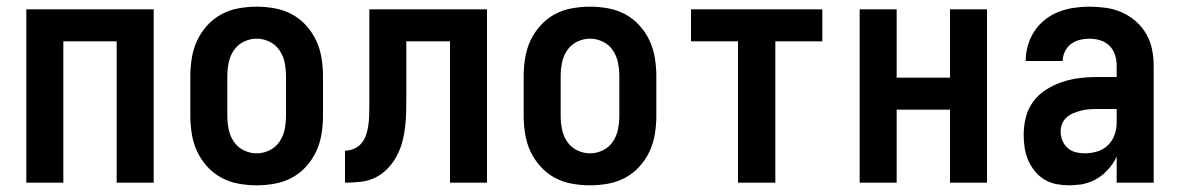

<svg xmlns="http://www.w3.org/2000/svg" viewBox="-20 -548 3540 576"><path d="M59 0V-520H441V0H330V-424H170V0Z M750 8Q723 8 695.5 3Q668 -2 644 -15Q620 -28 601.5 -48.5Q583 -69 571.5 -93.5Q560 -118 555.5 -145.5Q551 -173 551 -200V-320Q551 -347 555.5 -374.5Q560 -402 571.5 -426.5Q583 -451 601.5 -471.5Q620 -492 644 -505Q668 -518 695.5 -523Q723 -528 750 -528Q777 -528 804.5 -523Q832 -518 856 -505Q880 -492 898.5 -471.5Q917 -451 928.5 -426.5Q940 -402 944.5 -374.5Q949 -347 949 -320V-200Q949 -173 944.5 -145.5Q940 -118 928.5 -93.5Q917 -69 898.5 -48.5Q880 -28 856 -15Q832 -2 804.5 3Q777 8 750 8ZM750 -88Q770 -88 788.5 -97Q807 -106 818.5 -123Q830 -140 834 -160Q838 -180 838 -200V-320Q838 -340 834 -360Q830 -380 818.5 -397Q807 -414 788.5 -423Q770 -432 750 -432Q730 -432 711.5 -423Q693 -414 681.5 -397Q670 -380 666 -360Q662 -340 662 -320V-200Q662 -180 666 -160Q670 -140 681.5 -123Q693 -106 711.5 -97Q730 -88 750 -88Z M1015 0V-96Q1029 -96 1042.5 -102Q1056 -108 1065 -119Q1074 -130 1078.5 -144Q1083 -158 1085 -172Q1087 -186 1087.5 -200.5Q1088 -215 1088 -229V-520H1441V0H1330V-424H1199V-261Q1199 -237 1198.5 -214Q1198 -191 1195.5 -168Q1193 -145 1187 -122.5Q1181 -100 1170 -79.5Q1159 -59 1142.5 -42Q1126 -25 1105.5 -15Q1085 -5 1061.5 -2.5Q1038 0 1015 0Z M1750 8Q1723 8 1695.5 3Q1668 -2 1644 -15Q1620 -28 1601.5 -48.5Q1583 -69 1571.5 -93.5Q1560 -118 1555.5 -145.5Q1551 -173 1551 -200V-320Q1551 -347 1555.5 -374.5Q1560 -402 1571.5 -426.5Q1583 -451 1601.5 -471.5Q1620 -492 1644 -505Q1668 -518 1695.5 -523Q1723 -528 1750 -528Q1777 -528 1804.5 -523Q1832 -518 1856 -505Q1880 -492 1898.5 -471.5Q1917 -451 1928.5 -426.5Q1940 -402 1944.5 -374.5Q1949 -347 1949 -320V-200Q1949 -173 1944.5 -145.5Q1940 -118 1928.5 -93.5Q1917 -69 1898.5 -48.5Q1880 -28 1856 -15Q1832 -2 1804.5 3Q1777 8 1750 8ZM1750 -88Q1770 -88 1788.5 -97Q1807 -106 1818.5 -123Q1830 -140 1834 -160Q1838 -180 1838 -200V-320Q1838 -340 1834 -360Q1830 -380 1818.5 -397Q1807 -414 1788.5 -423Q1770 -432 1750 -432Q1730 -432 1711.5 -423Q1693 -414 1681.5 -397Q1670 -380 1666 -360Q1662 -340 1662 -320V-200Q1662 -180 1666 -160Q1670 -140 1681.5 -123Q1693 -106 1711.5 -97Q1730 -88 1750 -88Z M2194 0V-424H2053V-520H2447V-424H2306V0Z M2559 0V-520H2670V-315H2830V-520H2941V0H2830V-219H2670V0Z M3189 8Q3169 8 3150 4.5Q3131 1 3114 -9Q3097 -19 3084.5 -34.5Q3072 -50 3064.5 -67.5Q3057 -85 3054 -104.5Q3051 -124 3051 -143Q3051 -170 3057.5 -196Q3064 -222 3079.5 -243Q3095 -264 3117.5 -278.5Q3140 -293 3165 -301.5Q3190 -310 3216.5 -313.5Q3243 -317 3269 -317H3330V-351Q3330 -368 3325 -383.5Q3320 -399 3308.5 -410.5Q3297 -422 3281 -427Q3265 -432 3248 -432Q3234 -432 3219.5 -428.5Q3205 -425 3193 -416Q3181 -407 3174.5 -393Q3168 -379 3168 -365H3057Q3057 -388 3063.5 -411Q3070 -434 3083 -454Q3096 -474 3115 -489Q3134 -504 3156 -512.5Q3178 -521 3201.5 -524.5Q3225 -528 3248 -528Q3273 -528 3298 -524.5Q3323 -521 3345.5 -511Q3368 -501 3387 -484.5Q3406 -468 3418.5 -446.5Q3431 -425 3436 -400.5Q3441 -376 3441 -351V0H3330V-78Q3325 -68 3323.5 -65.5Q3322 -63 3319 -58.5Q3316 -54 3312.5 -49.5Q3309 -45 3305.5 -41Q3302 -37 3298 -33Q3294 -29 3290 -25.5Q3286 -22 3281.5 -19Q3277 -16 3272.5 -13Q3268 -10 3263 -7.5Q3258 -5 3253 -3Q3248 -1 3242.5 0.5Q3237 2 3232 3.5Q3227 5 3221.5 5.5Q3216 6 3210.5 6.5Q3205 7 3199.5 7.5Q3194 8 3189 8ZM3234 -88Q3253 -88 3271.5 -93.5Q3290 -99 3303.5 -112Q3317 -125 3323.5 -143Q3330 -161 3330 -180V-221H3269Q3257 -221 3245.5 -220Q3234 -219 3222.5 -216Q3211 -213 3200 -208.5Q3189 -204 3180 -196Q3171 -188 3166.5 -177Q3162 -166 3162 -154Q3162 -140 3167 -127Q3172 -114 3182.5 -104.5Q3193 -95 3206.5 -91.5Q3220 -88 3234 -88Z"/></svg>

Font: Iosevka Curly
Style: Bold
Weight: 700
Monospace: yes
Designer: Belleve Invis
Foundry: Belleve Invis
Version: Version 22.1.2; ttfautohint (v1.8.4)